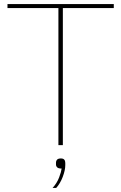

<svg xmlns="http://www.w3.org/2000/svg" viewBox="-20 -718 600 950"><path d="M543 -678H291V0H269V-678H17V-698H543ZM281 66Q293 66 298 72Q303 78 303 88V99Q303 124 290.5 157Q278 190 258 212H240Q262 188 272.5 160Q283 132 285 116Q269 116 263 110Q257 104 257 96V88Q257 78 262.5 72Q268 66 281 66Z"/></svg>

Font: IBM Plex Sans Thin
Style: Regular
Weight: 250
Designer: Mike Abbink, Paul van der Laan, Pieter van Rosmalen
Foundry: Bold Monday
Version: Version 3.201